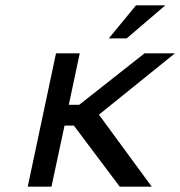

<svg xmlns="http://www.w3.org/2000/svg" viewBox="-20 -700 676 720"><path d="M190 -500 84 0H173L222 -229H257L429 0H549L351 -270L636 -500H522L277 -307H238L279 -500ZM388 -556H455L600 -680H490Z"/></svg>

Font: LT Wave Mono
Style: Italic
Weight: 400
Designer: Daniel Lyons
Version: Version 2.5 (Glyphs App)